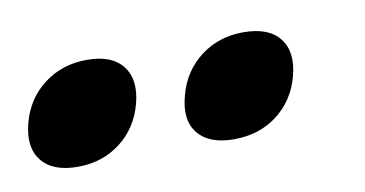

<svg xmlns="http://www.w3.org/2000/svg" viewBox="-48 -730 493 259"><g transform="rotate(-10 198.5 -601.0)"><path d="M42.5 -531Q8.5 -531 -6.5 -549.8Q-21.5 -568.5 -13 -601Q-4.5 -633 20.5 -652Q45.5 -671 79.5 -671Q113.5 -671 128.2 -652Q143 -633 134.5 -601Q126 -569 101.2 -550Q76.5 -531 42.5 -531ZM256.5 -531Q222.5 -531 207.5 -549.8Q192.5 -568.5 201.5 -601Q210 -633 235 -652Q260 -671 293.5 -671Q328.5 -671 343.2 -652Q358 -633 349.5 -601Q341 -569 316.2 -550Q291.5 -531 256.5 -531Z"/></g></svg>

Font: Fraunces 9pt S100 SemiBold
Style: Italic
Weight: 600
Italic angle: -16°
Version: Version 1.000; ttfautohint (v1.8.3)